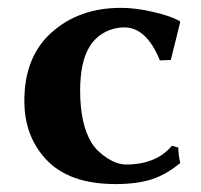

<svg xmlns="http://www.w3.org/2000/svg" viewBox="-20 -459 512 489"><path d="M296.9 -389.2Q270 -389.2 246.3 -376.5Q222.7 -363.8 208.5 -340.8Q184.1 -301.8 184.1 -228Q184.1 -142.1 213.9 -94.2Q228 -72.3 253.4 -56.2Q278.8 -40 300.8 -40Q377.9 -40 418 -87.9L434.1 -83Q434.1 -65.9 439 -43.9Q404.8 -15.1 367.4 -2.7Q330.1 9.8 273.9 9.8Q154.8 9.8 96.2 -54.2Q42 -113.3 42 -202.1Q42 -314.9 112.1 -377Q182.1 -439 288.1 -439Q324.2 -439 368.7 -429Q413.1 -418.9 437 -405.8L439 -402.8L415 -306.2L387.2 -305.2Q353 -389.2 296.9 -389.2Z"/></svg>

Font: Linux Biolinum
Style: Bold
Weight: 700
Designer: Philipp H. Poll
Foundry: Philipp H. Poll
Version: Version 1.3.2 ; ttfautohint (v0.9)